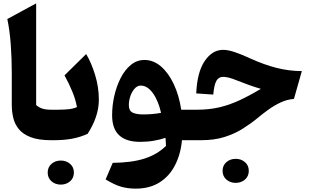

<svg xmlns="http://www.w3.org/2000/svg" viewBox="-20 -831 1850 1138"><path d="M194.3 -811V-208.5Q208.5 -195.3 229 -188Q249.5 -180.7 283.2 -180.7H283.7V0H283.2Q209.5 0 163.3 -17.3Q117.2 -34.7 92.5 -64.5Q67.9 -94.2 58.8 -131.8Q49.8 -169.4 49.8 -210V-397.9Q49.8 -486.3 43.7 -568.6Q37.6 -650.9 23.4 -718.3Z M262.7 191.9Q262.7 159.7 285.4 140.1Q308.1 120.6 340.3 120.6Q372.6 120.6 395.3 140.1Q418 159.7 418 191.9Q418 224.1 395.3 243.7Q372.6 263.2 340.3 263.2Q308.1 263.2 285.4 243.7Q262.7 224.1 262.7 191.9ZM283.7 0Q273.4 0 268.3 -8.1Q263.2 -16.1 263.2 -37.6V-143.1Q263.2 -164.6 268.3 -172.6Q273.4 -180.7 283.7 -180.7H326.2Q359.4 -180.7 387.7 -183.8Q416 -187 436 -196.3Q428.7 -239.3 408.7 -288.1Q388.7 -336.9 362.3 -384.3L490.7 -510.7Q521 -460.4 543.5 -387.5Q565.9 -314.5 565.9 -240.2Q565.9 -189 548.6 -137.9Q531.2 -86.9 499.5 -38.1Q456.5 -18.1 408 -9Q359.4 0 299.3 0Z M835.9 -475.6Q889.6 -475.6 934.6 -436.8Q979.5 -397.9 1010.5 -331.3Q1041.5 -264.6 1054.2 -180.7H1108.4V0H1058.6Q1050.8 83.5 1017.3 148.4Q983.9 213.4 925.5 250.2Q867.2 287.1 783.7 287.1Q738.8 287.1 698.7 275.9Q658.7 264.6 606 232.4L647.9 134.3Q762.7 132.8 837.4 108.6Q912.1 84.5 963.9 33.7Q963.4 21.5 962.6 10Q961.9 -1.5 960.9 -14.2Q929.7 -3.4 891.6 3.2Q853.5 9.8 810.1 9.8Q729 9.8 686.8 -28.8Q644.5 -67.4 644.5 -147.9Q644.5 -205.6 657.7 -263.4Q670.9 -321.3 695.6 -369.4Q720.2 -417.5 755.9 -446.5Q791.5 -475.6 835.9 -475.6ZM814.5 -323.7Q794.4 -323.7 778.3 -306.2Q762.2 -288.6 752.9 -262Q743.7 -235.4 743.7 -208Q743.7 -174.8 765.6 -163.8Q787.6 -152.8 829.1 -152.8Q884.3 -152.8 934.6 -162.1Q918 -235.4 885.7 -279.5Q853.5 -323.7 814.5 -323.7Z M1302.7 -535.6Q1331.1 -535.6 1371.3 -522.2Q1411.6 -508.8 1466.3 -483.4Q1544.4 -447.8 1619.1 -428.7Q1693.8 -409.7 1769 -409.7L1722.2 -244.6Q1681.6 -241.7 1643.1 -223.6Q1604.5 -205.6 1569.8 -180.4Q1535.2 -155.3 1505.4 -130.4Q1464.4 -96.7 1416.5 -66.9Q1368.7 -37.1 1309.1 -18.6Q1249.5 0 1171.9 0H1108.4Q1098.1 0 1093 -8.1Q1087.9 -16.1 1087.9 -37.6V-143.1Q1087.9 -164.6 1093 -172.6Q1098.1 -180.7 1108.4 -180.7H1147Q1220.2 -180.7 1281 -195.1Q1341.8 -209.5 1400.6 -237.1Q1459.5 -264.6 1526.4 -304.2Q1488.8 -315.4 1457 -326.7Q1425.3 -337.9 1387.7 -353Q1356.9 -365.7 1336.9 -370.6Q1316.9 -375.5 1302.7 -375.5Q1275.4 -375.5 1262.2 -351.3Q1249 -327.1 1244.1 -270.5L1143.1 -277.3Q1148.4 -403.3 1193.4 -469.5Q1238.3 -535.6 1302.7 -535.6ZM1299.3 181.6Q1299.3 149.4 1322 129.9Q1344.7 110.4 1377 110.4Q1409.2 110.4 1431.9 129.9Q1454.6 149.4 1454.6 181.6Q1454.6 213.9 1431.9 233.4Q1409.2 252.9 1377 252.9Q1344.7 252.9 1322 233.4Q1299.3 213.9 1299.3 181.6Z"/></svg>

Font: Pinar DS4-Bold
Style: Regular
Weight: 700
Designer: Amin Abedi
Version: Version 2.000